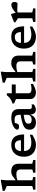

<svg xmlns="http://www.w3.org/2000/svg" viewBox="1644 -2424 792 4120"><g transform="rotate(-90 2040.0 -364.0)"><path d="M394 -47.5 463 -66V-321.5Q463 -352 452.5 -371.2Q442 -390.5 418.8 -399.8Q395.5 -409 356.5 -409Q323.5 -409 289 -402.5Q254.5 -396 226.5 -385.5L217 -411.5Q264.5 -448.5 294.2 -470Q324 -491.5 344.2 -501.8Q364.5 -512 382 -515Q399.5 -518 422.5 -518Q507.5 -518 547.2 -476.8Q587 -435.5 587 -355.5V-67.5L666 -47.5V0H394ZM301.5 0H30V-47.5L108.5 -67.5V-615Q102 -618.5 85 -625.8Q68 -633 46.5 -642.2Q25 -651.5 5.5 -659.5V-702L215 -740.5H243L232.5 -630V-66L301.5 -47.5Z M988.5 -518Q1068.5 -518 1118 -487Q1167.5 -456 1191 -395Q1214.5 -334 1216 -243H833L830.5 -310.5L1125.5 -311.5L1093 -294.5Q1092 -350 1079 -382.2Q1066 -414.5 1042 -428.5Q1018 -442.5 983.5 -442.5Q942.5 -442.5 914 -425.8Q885.5 -409 870.8 -373.2Q856 -337.5 856 -278.5Q856 -210 876 -168Q896 -126 937.8 -106.5Q979.5 -87 1044 -87Q1076 -87 1104.8 -92Q1133.5 -97 1159.5 -104.8Q1185.5 -112.5 1209 -121L1210 -68Q1173 -43 1135.2 -25.2Q1097.5 -7.5 1062.5 1.8Q1027.5 11 996.5 11Q916.5 11 858.5 -18.8Q800.5 -48.5 768.8 -105.8Q737 -163 737 -246Q737 -329 767.5 -390Q798 -451 854.5 -484.5Q911 -518 988.5 -518Z M1690.5 -324 1674 -258.5Q1599 -248.5 1554 -238Q1509 -227.5 1485.8 -215Q1462.5 -202.5 1454.5 -186.5Q1446.5 -170.5 1446.5 -149.5Q1446.5 -114.5 1466.5 -97.5Q1486.5 -80.5 1529 -80.5Q1559.5 -80.5 1583.8 -91Q1608 -101.5 1622 -119.8Q1636 -138 1636 -161V-344Q1636 -397 1613.2 -422Q1590.5 -447 1531.5 -447Q1502 -447 1478.8 -444.5Q1455.5 -442 1436 -437L1471 -474Q1466.5 -453.5 1462 -437.5Q1457.5 -421.5 1453 -408.2Q1448.5 -395 1442.5 -382Q1434 -362.5 1419 -357Q1404 -351.5 1380 -351.5Q1349 -351.5 1333.2 -363Q1317.5 -374.5 1317.5 -391.5Q1317.5 -410 1336 -431.5Q1354.5 -453 1388.5 -472.8Q1422.5 -492.5 1469.2 -505Q1516 -517.5 1572.5 -517.5Q1641.5 -517.5 1682.5 -498.2Q1723.5 -479 1741.5 -443.8Q1759.5 -408.5 1759.5 -359.5V-127Q1759.5 -108.5 1765.2 -97.2Q1771 -86 1782.5 -81Q1794 -76 1811 -76Q1821.5 -76 1833.8 -77.8Q1846 -79.5 1859.5 -83V-34.5Q1834 -13 1804 -2Q1774 9 1745.5 9Q1712 9 1688.5 -6Q1665 -21 1652.5 -52.5Q1640 -84 1637.5 -133L1642 -135Q1634 -87.5 1612.5 -55Q1591 -22.5 1556.8 -5.8Q1522.5 11 1476 11Q1399.5 11 1358.2 -24.5Q1317 -60 1317 -126.5Q1317 -164 1331.5 -193.8Q1346 -223.5 1385.2 -247Q1424.5 -270.5 1498.2 -289.2Q1572 -308 1690.5 -324Z M2098 -161Q2098 -118.5 2120.8 -101.2Q2143.5 -84 2195 -84Q2217 -84 2243 -88Q2269 -92 2299 -100V-51.5Q2254 -27.5 2222 -14Q2190 -0.5 2165.5 5.2Q2141 11 2119 11Q2077 11 2044.2 -2.8Q2011.5 -16.5 1992.8 -44.5Q1974 -72.5 1974 -114V-418L1880.5 -457V-492Q1905 -500 1925.8 -509Q1946.5 -518 1964.5 -528.8Q1982.5 -539.5 1998.2 -552Q2014 -564.5 2028.2 -579.8Q2042.5 -595 2056 -613.5H2098V-491ZM2049 -422.5 2052 -507H2287.5L2287 -422.5Z M2714.5 -47.5 2783.5 -66V-321.5Q2783.5 -352 2773 -371.2Q2762.5 -390.5 2739.2 -399.8Q2716 -409 2677 -409Q2644 -409 2609.5 -402.5Q2575 -396 2547 -385.5L2537.5 -411.5Q2585 -448.5 2614.8 -470Q2644.5 -491.5 2664.8 -501.8Q2685 -512 2702.5 -515Q2720 -518 2743 -518Q2828 -518 2867.8 -476.8Q2907.5 -435.5 2907.5 -355.5V-67.5L2986.5 -47.5V0H2714.5ZM2622 0H2350.5V-47.5L2429 -67.5V-615Q2422.5 -618.5 2405.5 -625.8Q2388.5 -633 2367 -642.2Q2345.5 -651.5 2326 -659.5V-702L2535.5 -740.5H2563.5L2553 -630V-66L2622 -47.5Z M3309 -518Q3389 -518 3438.5 -487Q3488 -456 3511.5 -395Q3535 -334 3536.5 -243H3153.5L3151 -310.5L3446 -311.5L3413.5 -294.5Q3412.5 -350 3399.5 -382.2Q3386.5 -414.5 3362.5 -428.5Q3338.5 -442.5 3304 -442.5Q3263 -442.5 3234.5 -425.8Q3206 -409 3191.2 -373.2Q3176.5 -337.5 3176.5 -278.5Q3176.5 -210 3196.5 -168Q3216.5 -126 3258.2 -106.5Q3300 -87 3364.5 -87Q3396.5 -87 3425.2 -92Q3454 -97 3480 -104.8Q3506 -112.5 3529.5 -121L3530.5 -68Q3493.5 -43 3455.8 -25.2Q3418 -7.5 3383 1.8Q3348 11 3317 11Q3237 11 3179 -18.8Q3121 -48.5 3089.2 -105.8Q3057.5 -163 3057.5 -246Q3057.5 -329 3088 -390Q3118.5 -451 3175 -484.5Q3231.5 -518 3309 -518Z M3996.5 -516.5Q4025 -516.5 4041.2 -500.2Q4057.5 -484 4057.5 -455.5Q4057.5 -422.5 4047.2 -403.5Q4037 -384.5 4025.5 -384.5Q4000 -384.5 3975.8 -385.8Q3951.5 -387 3927.5 -388.2Q3903.5 -389.5 3879 -389.5Q3866 -389.5 3854.8 -388Q3843.5 -386.5 3831.8 -382Q3820 -377.5 3806 -369L3790.5 -390Q3833.5 -430.5 3864 -455.2Q3894.5 -480 3917.2 -493.2Q3940 -506.5 3958.8 -511.5Q3977.5 -516.5 3996.5 -516.5ZM3832 -408.5V-68L3919.5 -47.5V0H3629.5V-47.5L3708 -67.5V-374Q3701.5 -378.5 3688 -387.5Q3674.5 -396.5 3657.2 -408Q3640 -419.5 3621.5 -431.5V-457.5L3776 -519.5H3799.5Z"/></g></svg>

Font: Newsreader 7pt Medium
Style: Regular
Weight: 500
Designer: Hugues Gentile
Foundry: Production Type
Version: Version 1.003